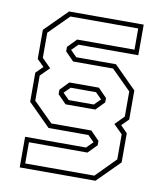

<svg xmlns="http://www.w3.org/2000/svg" viewBox="-83 -712 749 874"><g transform="rotate(10 291.5 -275.0)"><path d="M67.5 94.5V-47H349L378.5 -76.5L350 -105H165.5L62.5 -208V-342.5L94.5 -374.5L62.5 -406V-540.5L165.5 -643.5H510.5V-502H234L205 -473L234 -444H417.5L520.5 -341V-206.5L489 -175L520.5 -143V-8.5L417.5 94.5ZM89 72.5H408.5L498.5 -18.5V-134.5L457.5 -175L498.5 -216.5V-332.5L408 -422.5H223L184 -462.5V-483L224 -524H489V-622H175.5L84.5 -531V-415L125.5 -374L84.5 -333V-217L174.5 -127.5H359.5L399.5 -86.5V-66.5L359.5 -25.5H89ZM234 -246H350L378.5 -274.5L350 -303H233L205 -275ZM223 -224.5 184 -264.5V-285L223 -325.5H359.5L399.5 -284.5V-264.5L360.5 -224.5Z"/></g></svg>

Font: Tourney ExtraLight
Style: Regular
Weight: 250
Designer: Tyler Finck
Foundry: Etcetera Type Co
Version: Version 1.015